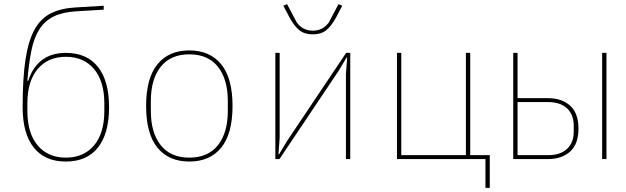

<svg xmlns="http://www.w3.org/2000/svg" viewBox="-20 -773 3040 933"><path d="M300 12Q198 12 144 -56Q90 -124 90 -252Q90 -390 103.5 -481.5Q117 -573 147.5 -628.5Q178 -684 227.5 -708.5Q277 -733 349 -737L484 -745V-726L349 -718Q283 -714 240 -692.5Q197 -671 171 -630Q145 -589 132.5 -527Q120 -465 113 -381L117 -380Q130 -420 149.5 -446Q169 -472 193 -487.5Q217 -503 244 -509.5Q271 -516 300 -516Q402 -516 456 -448Q510 -380 510 -252Q510 -124 456 -56Q402 12 300 12ZM300 -7Q387 -7 437 -66.5Q487 -126 487 -234V-270Q487 -378 437 -437.5Q387 -497 300 -497Q213 -497 163 -437.5Q113 -378 113 -270V-234Q113 -126 163 -66.5Q213 -7 300 -7Z M900 12Q800 12 745 -55.5Q690 -123 690 -258Q690 -393 745 -460.5Q800 -528 900 -528Q1000 -528 1055 -460.5Q1110 -393 1110 -258Q1110 -123 1055 -55.5Q1000 12 900 12ZM900 -7Q991 -7 1039 -67.5Q1087 -128 1087 -234V-282Q1087 -388 1039 -448.5Q991 -509 900 -509Q809 -509 761 -448.5Q713 -388 713 -282V-234Q713 -128 761 -67.5Q809 -7 900 -7Z M1318 -516H1339V-104L1333 -23H1336L1375 -88L1662 -516H1682V0H1661V-412L1667 -493H1664L1625 -428L1338 0H1318ZM1500 -606Q1460 -606 1435 -626Q1410 -646 1387 -688L1357 -745L1375 -753L1422 -664Q1451 -624 1500 -624Q1549 -624 1578 -664L1625 -753L1643 -745L1613 -688Q1590 -646 1565 -626Q1540 -606 1500 -606Z M2339 0H1909V-516H1930V-19H2244V-516H2265V-19H2360V140H2339Z M2474 -516H2495V-296H2643Q2710 -296 2750.5 -259.5Q2791 -223 2791 -148Q2791 -73 2750.5 -36.5Q2710 0 2643 0H2474ZM2643 -19Q2703 -19 2735.5 -49.5Q2768 -80 2768 -134V-162Q2768 -216 2735.5 -246.5Q2703 -277 2643 -277H2495V-19ZM2906 -516H2927V0H2906Z"/></svg>

Font: IBM Plex Mono Thin
Style: Regular
Weight: 100
Monospace: yes
Designer: Mike Abbink, Paul van der Laan, Pieter van Rosmalen
Foundry: Bold Monday
Version: Version 2.3